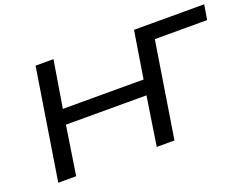

<svg xmlns="http://www.w3.org/2000/svg" viewBox="-108 -927 1489 1149"><g transform="rotate(-20 636.5 -352.5)"><path d="M87 0 199 -705H313L264 -406H778L826 -705H1273L1257 -610H924L827 0H714L762 -311H249L201 0Z"/></g></svg>

Font: Nunito Sans 7pt Expanded Medium
Style: Italic
Weight: 500
Width: 7
Italic angle: -9°
Designer: Vernon Adams
Foundry: Vernon Adams
Version: Version 3.101;gftools[0.9.27]